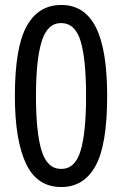

<svg xmlns="http://www.w3.org/2000/svg" viewBox="-20 -744 493 774"><path d="M227 10Q129 10 84.5 -85Q40 -180 40 -357Q40 -553 87.5 -638.5Q135 -724 227 -724Q321 -724 366.5 -634Q412 -544 412 -357Q412 -160 365 -75Q318 10 227 10ZM227 -63Q283 -63 305 -136.5Q327 -210 327 -357Q327 -505 305 -578Q283 -651 226 -651Q171 -651 148 -577Q125 -503 125 -357Q125 -211 147.5 -137Q170 -63 227 -63Z"/></svg>

Font: Noto Sans Devanagari Condensed
Style: Regular
Weight: 400
Width: 3
Designer: Jelle Bosma - Monotype Design Team
Foundry: Monotype Imaging Inc.
Version: Version 2.004; ttfautohint (v1.8.4.7-5d5b)